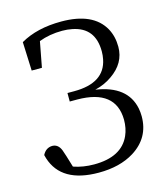

<svg xmlns="http://www.w3.org/2000/svg" viewBox="-113 -835 821 939"><g transform="rotate(-15 297.5 -365.0)"><path d="M83 -551.8 77.1 -697.3Q161.1 -746.1 284.2 -746.1Q445.3 -746.1 500 -648.4Q522.5 -607.4 522.5 -554.7Q522.5 -471.7 445.3 -418.9Q408.2 -392.6 359.4 -380.9Q516.6 -357.4 541 -237.3Q544.9 -216.8 544.9 -196.3Q544.9 -87.9 451.2 -29.3Q378.9 15.6 271.5 15.6Q83 15.6 40 -119.1Q37.1 -127.9 35.2 -136.7Q51.8 -168.9 84 -169.9Q114.3 -169.9 127.9 -135.7Q132.8 -123 138.7 -103.5L156.2 -45.9Q204.1 -29.3 259.8 -29.3Q399.4 -29.3 441.4 -124Q457 -159.2 457 -203.1Q455.1 -356.4 261.7 -357.4H223.6V-400.4H257.8Q412.1 -400.4 434.6 -514.6Q438.5 -533.2 438.5 -553.7Q438.5 -674.8 327.1 -696.3Q303.7 -701.2 277.3 -701.2Q212.9 -701.2 159.2 -680.7L134.8 -551.8Z"/></g></svg>

Font: GenYoMin JP Regular
Style: Regular
Weight: 400
Version: Version 1.001;PS 1;hotconv 16.6.51;makeotf.lib2.5.65220 DEVE